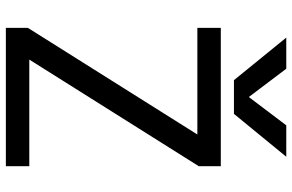

<svg xmlns="http://www.w3.org/2000/svg" viewBox="-191 -805 998 656"><g transform="rotate(90 308.0 -477.0)"><path d="M408.2 -956.1H515.6L369.1 -777.3H253.9L108.4 -956.1H214.8L311.5 -828.1ZM183.6 -78.1H547.9V2H75.2V-73.2L439.5 -652.3H75.2V-732.4H547.9V-657.2Z"/></g></svg>

Font: irohakakuC Regular
Style: Regular
Weight: 400
Designer: [Source Han Sans]
Ryoko NISHIZUKA Ë•øÂ°öÊ∂ºÂ≠ê (kana & ideographs); Paul D. Hunt (Latin, Greek & Cyrillic); Wenlong ZHAN
Version: Version 1.001.20160904